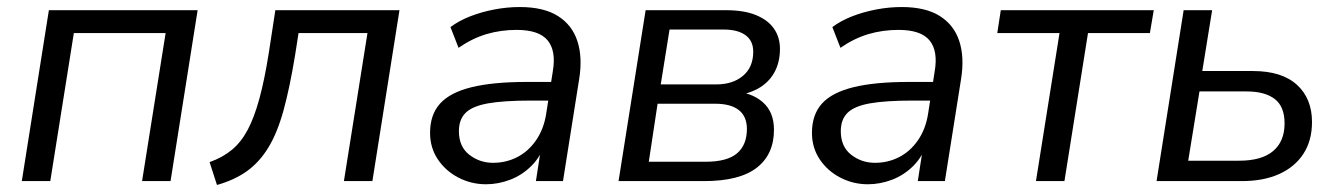

<svg xmlns="http://www.w3.org/2000/svg" viewBox="-20 -515 3804 546"><path d="M42 0 119 -486H542L465 0H384L451 -421H190L123 0Z M597 11 576 -54Q613 -67 639.5 -89Q666 -111 684.5 -146Q703 -181 717.5 -234Q732 -287 744 -362L763 -486H1116L1039 0H958L1025 -421H829L819 -357Q804 -266 786.5 -202Q769 -138 743.5 -96Q718 -54 682.5 -28.5Q647 -3 597 11Z M1362 9Q1320 9 1283.5 -10Q1247 -29 1225 -62Q1203 -95 1203 -137Q1203 -189 1231.5 -220.5Q1260 -252 1321 -267Q1382 -282 1478 -282H1558L1550 -229H1489Q1412 -229 1367.5 -221Q1323 -213 1304 -194Q1285 -175 1285 -142Q1285 -98 1314.5 -75Q1344 -52 1382 -52Q1419 -52 1450.5 -68Q1482 -84 1504 -115.5Q1526 -147 1533 -190L1552 -312Q1562 -370 1537.5 -400Q1513 -430 1449 -430Q1404 -430 1363.5 -418Q1323 -406 1284 -379L1261 -438Q1285 -456 1317 -468.5Q1349 -481 1385.5 -488Q1422 -495 1458 -495Q1526 -495 1566.5 -469.5Q1607 -444 1622 -398Q1637 -352 1627 -290L1581 0H1504L1521 -110H1531Q1518 -70 1491.5 -43.5Q1465 -17 1431 -4Q1397 9 1362 9Z M1739 0 1816 -486H2045Q2096 -486 2130 -472Q2164 -458 2181 -433.5Q2198 -409 2198 -376Q2198 -337 2181.5 -308Q2165 -279 2134.5 -262.5Q2104 -246 2062 -242L2064 -255Q2116 -253 2148.5 -225Q2181 -197 2181 -146Q2181 -76 2132 -38Q2083 0 1982 0ZM1825 -55H1986Q2048 -55 2076 -79Q2104 -103 2104 -148Q2104 -184 2081 -202Q2058 -220 2014 -220H1850ZM1859 -275H2017Q2064 -275 2093 -299.5Q2122 -324 2122 -368Q2122 -399 2100 -415Q2078 -431 2038 -431H1884Z M2448 9Q2406 9 2369.5 -10Q2333 -29 2311 -62Q2289 -95 2289 -137Q2289 -189 2317.5 -220.5Q2346 -252 2407 -267Q2468 -282 2564 -282H2644L2636 -229H2575Q2498 -229 2453.5 -221Q2409 -213 2390 -194Q2371 -175 2371 -142Q2371 -98 2400.5 -75Q2430 -52 2468 -52Q2505 -52 2536.5 -68Q2568 -84 2590 -115.5Q2612 -147 2619 -190L2638 -312Q2648 -370 2623.5 -400Q2599 -430 2535 -430Q2490 -430 2449.5 -418Q2409 -406 2370 -379L2347 -438Q2371 -456 2403 -468.5Q2435 -481 2471.5 -488Q2508 -495 2544 -495Q2612 -495 2652.5 -469.5Q2693 -444 2708 -398Q2723 -352 2713 -290L2667 0H2590L2607 -110H2617Q2604 -70 2577.5 -43.5Q2551 -17 2517 -4Q2483 9 2448 9Z M2926 0 2993 -421H2816L2826 -486H3261L3250 -421H3074L3007 0Z M3269 0 3346 -486H3427L3399 -313H3543Q3625 -313 3668 -274Q3711 -235 3711 -168Q3711 -115 3686.5 -77.5Q3662 -40 3617.5 -20Q3573 0 3511 0ZM3359 -58H3504Q3568 -58 3600.5 -85.5Q3633 -113 3633 -164Q3633 -212 3605 -233.5Q3577 -255 3525 -255H3391Z"/></svg>

Font: Nunito Sans 12pt
Style: Italic
Weight: 400
Italic angle: -9°
Designer: Vernon Adams
Foundry: Vernon Adams
Version: Version 3.101;gftools[0.9.27]